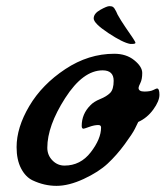

<svg xmlns="http://www.w3.org/2000/svg" viewBox="-20 -574 539 625"><path d="M86 13Q63 2 48.5 -26Q34 -54 34 -95Q34 -159 75.5 -229Q117 -299 192.5 -349Q268 -399 352 -399Q391 -399 417 -378Q443 -357 443 -336.5Q443 -316 437 -304Q431 -292 431 -288Q431 -276 450 -276Q469 -276 479 -281Q489 -286 491 -286Q499 -286 499 -265.5Q499 -245 479 -217.5Q459 -190 430 -177Q426 -169 419 -154.5Q412 -140 386 -104.5Q360 -69 330.5 -41.5Q301 -14 252.5 8.5Q204 31 164 31Q124 31 86 13ZM309 -159Q309 -167 300 -167Q287 -167 270.5 -161Q254 -155 252 -155Q246 -155 246 -164Q246 -203 274 -231Q285 -243 306 -251.5Q327 -260 338.5 -271.5Q350 -283 350 -311Q350 -345 314 -345Q250 -345 192 -254.5Q134 -164 134 -93Q134 -69 150.5 -52Q167 -35 190 -35Q242 -35 275.5 -78.5Q309 -122 309 -159ZM358 -537 363 -526Q373 -508 388 -486Q421 -439 421 -435Q421 -431 411 -431H404Q380 -435 332.5 -466.5Q285 -498 285 -514Q285 -530 306.5 -542Q328 -554 336 -554Q344 -554 347.5 -551.5Q351 -549 352.5 -546.5Q354 -544 358 -537Z"/></svg>

Font: Condiment
Style: Regular
Weight: 400
Designer: Angel Koziupa, Alejandro Paul
Foundry: Angel Koziupa, Alejandro Paul
Version: Version 1.001